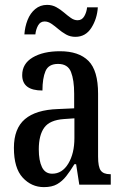

<svg xmlns="http://www.w3.org/2000/svg" viewBox="-20 -757 505 787"><path d="M160 10Q109 10 73 -29Q37 -68 37 -151Q37 -230 82 -268.5Q127 -307 218 -310L284 -313V-373Q284 -429 271 -462Q258 -495 218 -495Q179 -495 166.5 -465.5Q154 -436 154 -386Q71 -386 71 -449Q71 -496 114 -521.5Q157 -547 226 -547Q303 -547 342.5 -507.5Q382 -468 382 -373V-115Q382 -73 393 -58Q404 -43 431 -43H434V0H305L292 -84H285Q268 -56 251.5 -35Q235 -14 214 -2Q193 10 160 10ZM194 -45Q235 -45 260 -86.5Q285 -128 285 -191V-272L242 -269Q184 -265 161.5 -234Q139 -203 139 -145Q139 -99 152 -72Q165 -45 194 -45ZM289 -606Q268 -606 251 -615.5Q234 -625 219.5 -637.5Q205 -650 191 -659.5Q177 -669 163 -669Q145 -669 136 -652.5Q127 -636 125 -616H80Q82 -647 93 -675Q104 -703 124.5 -720Q145 -737 173 -737Q194 -737 211 -727.5Q228 -718 242.5 -705.5Q257 -693 270.5 -683.5Q284 -674 298 -674Q316 -674 325.5 -690.5Q335 -707 337 -727H381Q378 -680 354.5 -643Q331 -606 289 -606Z"/></svg>

Font: Noto Serif Thai ExtraCondensed Medium
Style: Regular
Weight: 500
Width: 2
Designer: Monotype Design Team
Foundry: Monotype Imaging Inc.
Version: Version 2.002; ttfautohint (v1.8.4.7-5d5b)